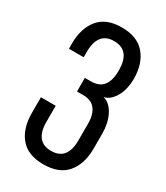

<svg xmlns="http://www.w3.org/2000/svg" viewBox="-179 -784 749 867"><g transform="rotate(30 195.0 -350.5)"><path d="M356 -531C356 -584.3 342.5 -627 315.5 -659C288.5 -691 248 -707 194 -707C140 -707 99.8 -691 73.5 -659C47.2 -627 34 -584.3 34 -531V-504H111V-535C111 -567 117.8 -591.8 131.5 -609.5C145.2 -627.2 166 -636 194 -636C222.7 -636 243.8 -627.2 257.5 -609.5C271.2 -591.8 278 -567 278 -535V-527C278 -495 271.2 -470.2 257.5 -452.5C243.8 -434.8 222.7 -426 194 -426H162V-355H194C222.7 -355 243.8 -346.2 257.5 -328.5C271.2 -310.8 278 -286 278 -254V-165C278 -133 271.2 -108.2 257.5 -90.5C243.8 -72.8 222.7 -64 194 -64C166 -64 145.2 -72.8 131.5 -90.5C117.8 -108.2 111 -133 111 -165V-251H34V-169C34 -115.7 47.2 -73.2 73.5 -41.5C99.8 -9.8 140 6 194 6C248.7 6 289.3 -9.8 316 -41.5C342.7 -73.2 356 -115.7 356 -169V-250C356 -265.3 354.3 -281 351 -297C347.7 -313 342.7 -327.7 336 -341C329.3 -354.3 321.2 -365.7 311.5 -375C301.8 -384.3 290.7 -390.3 278 -393C290.7 -395.7 301.8 -401.5 311.5 -410.5C321.2 -419.5 329.3 -430.3 336 -443C342.7 -455.7 347.7 -469.7 351 -485C354.3 -500.3 356 -515.7 356 -531Z"/></g></svg>

Font: Bebas Neue Regular two
Style: Regular2
Weight: 400
Designer: Ryoichi Tsunekawa & LGV (GE)
Foundry: Free Software Foundation, Inc.
Version: Version 1.003 August 13, 2016